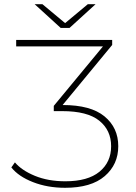

<svg xmlns="http://www.w3.org/2000/svg" viewBox="-20 -890 646 914"><path d="M290 4Q206 4 137 -23Q68 -50 34 -93L51 -117Q83 -79 146 -53Q209 -27 291 -27Q398 -27 453.5 -72.5Q509 -118 509 -194Q509 -270 452.5 -315.5Q396 -361 276 -361H236V-386L470 -669H57V-700H514V-676L278 -390H279Q412 -390 477.5 -336Q543 -282 543 -194Q543 -107 478.5 -51.5Q414 4 290 4ZM269 -757 145 -870H182L290 -780L398 -870H435L311 -757Z"/></svg>

Font: Montserrat ExtraLight
Style: Regular
Weight: 200
Designer: Julieta Ulanovsky
Foundry: Julieta Ulanovsky
Version: Version 9.000; ttfautohint (v1.8.4.7-5d5b)